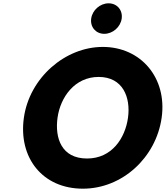

<svg xmlns="http://www.w3.org/2000/svg" viewBox="-20 -1123 1002 1158"><path d="M124 -413C90 -172 236 15 480 15C717 15 921 -172 955 -413C989 -654 829 -840 600 -840C373 -840 158 -654 124 -413ZM327 -413C344 -536 430 -659 575 -659C721 -659 769 -536 752 -413C735 -290 655 -167 505 -167C351 -167 310 -290 327 -413ZM635 -1103C584 -1103 537 -1062 530 -1011C523 -960 558 -919 609 -919C660 -919 707 -960 714 -1011C721 -1062 686 -1103 635 -1103Z"/></svg>

Font: Hussar Przerywany
Style: Obl
Weight: 400
Foundry: Cannot Into Space Fonts
Version: Version 0.982